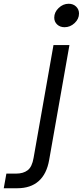

<svg xmlns="http://www.w3.org/2000/svg" viewBox="-157 -793 441 1023"><path d="M-137 210 -123 132H-71Q-33 132 -9.5 114Q14 96 22 48L128 -553H213L105 59Q92 134 49 172Q6 210 -65 210ZM132 -699Q132 -728 155.5 -750.5Q179 -773 209 -773Q233 -773 248.5 -758Q264 -743 264 -721Q264 -692 240.5 -670Q217 -648 187 -648Q163 -648 147.5 -662.5Q132 -677 132 -699Z"/></svg>

Font: Open Sauce Sans
Style: Italic
Weight: 400
Italic angle: -10°
Designer: Alfredo Marco Pradil
Foundry: Creative Sauce Fz LLC
Version: Version 1.477